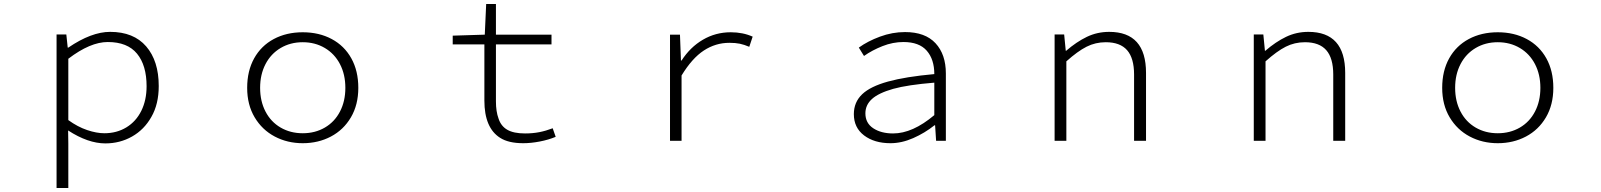

<svg xmlns="http://www.w3.org/2000/svg" viewBox="-20 -707 8040 964"><path d="M264 -534H313L320 -468H323Q439 -547 533 -547Q651 -547 714 -474Q777 -401 777 -275Q777 -184 740 -120Q704 -56 643 -21.5Q582 13 509 13Q422 13 322 -52L323 14V237H264ZM716 -274Q716 -379 668 -437.5Q620 -496 521 -496Q433 -496 323 -412V-104Q370 -70 417.5 -54Q465 -38 504 -38Q566 -38 614.5 -67.5Q663 -97 689.5 -150.5Q716 -204 716 -274Z M1221 -266Q1221 -351 1256 -414Q1291 -477 1354.5 -511Q1418 -545 1500 -545Q1582 -545 1645.5 -511Q1709 -477 1744 -414Q1779 -351 1779 -266Q1779 -181 1742 -118Q1705 -55 1641.5 -21.5Q1578 12 1500 12Q1423 12 1359.5 -21.5Q1296 -55 1258.5 -118Q1221 -181 1221 -266ZM1714 -266Q1714 -333 1687 -385Q1660 -437 1611 -466Q1562 -495 1500 -495Q1438 -495 1389 -466Q1340 -437 1313 -385Q1286 -333 1286 -266Q1286 -199 1313 -147Q1340 -95 1389 -66.5Q1438 -38 1500 -38Q1562 -38 1611 -66.5Q1660 -95 1687 -147Q1714 -199 1714 -266Z M2491 -15Q2412 -65 2412 -202V-484H2253V-528L2414 -533L2421 -687H2470V-533H2749V-484H2470V-198Q2470 -147 2483 -112Q2495 -74 2527 -55.5Q2559 -37 2616 -37Q2655 -37 2688 -43.5Q2721 -50 2755 -63L2770 -20Q2734 -5 2690 3.5Q2646 12 2607 12Q2533 12 2491 -15Z M3344 -533H3394L3399 -403H3402Q3445 -470 3509 -507.5Q3573 -545 3649 -545Q3710 -545 3759 -523L3742 -472Q3716 -483 3694.5 -487.5Q3673 -492 3642 -492Q3573 -492 3514 -453.5Q3455 -415 3402 -328V0H3344Z M4267 -134Q4267 -194 4309 -234Q4350 -273 4438.5 -297.5Q4527 -322 4671 -335Q4671 -409 4633 -452.5Q4595 -496 4516 -496Q4463 -496 4411 -475.5Q4359 -455 4318 -426L4292 -468Q4336 -500 4398 -523Q4460 -546 4524 -546Q4625 -546 4677 -490Q4729 -434 4729 -338V0H4680L4675 -78H4672Q4623 -39 4565 -13.5Q4507 12 4451 12Q4370 12 4318.5 -27Q4267 -66 4267 -134ZM4671 -129V-292Q4537 -281 4465 -261Q4391 -240 4358 -210Q4325 -180 4325 -138Q4325 -89 4364.5 -63Q4404 -37 4464 -37Q4562 -37 4671 -129Z M5275 -534H5323L5331 -452H5333Q5385 -497 5437 -522Q5489 -547 5549 -547Q5734 -547 5734 -341V0H5674V-333Q5674 -415 5639 -455Q5604 -495 5532 -495Q5480 -495 5435.5 -472.5Q5391 -450 5334 -399V0H5275Z M6275 -534H6323L6331 -452H6333Q6385 -497 6437 -522Q6489 -547 6549 -547Q6734 -547 6734 -341V0H6674V-333Q6674 -415 6639 -455Q6604 -495 6532 -495Q6480 -495 6435.5 -472.5Q6391 -450 6334 -399V0H6275Z M7221 -266Q7221 -351 7256 -414Q7291 -477 7354.5 -511Q7418 -545 7500 -545Q7582 -545 7645.5 -511Q7709 -477 7744 -414Q7779 -351 7779 -266Q7779 -181 7742 -118Q7705 -55 7641.5 -21.5Q7578 12 7500 12Q7423 12 7359.5 -21.5Q7296 -55 7258.5 -118Q7221 -181 7221 -266ZM7714 -266Q7714 -333 7687 -385Q7660 -437 7611 -466Q7562 -495 7500 -495Q7438 -495 7389 -466Q7340 -437 7313 -385Q7286 -333 7286 -266Q7286 -199 7313 -147Q7340 -95 7389 -66.5Q7438 -38 7500 -38Q7562 -38 7611 -66.5Q7660 -95 7687 -147Q7714 -199 7714 -266Z"/></svg>

Font: Merged Yaku Han JP Light
Style: Regular
Weight: 300
Designer: Ryoko NISHIZUKA 西塚涼子 (kana, bopomofo & ideographs); Paul D. Hunt (Latin, Greek & Cyrillic); Sandoll Communications 산돌커뮤니
Foundry: Adobe
Version: Version 2.004